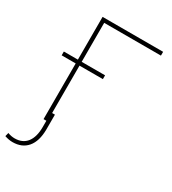

<svg xmlns="http://www.w3.org/2000/svg" viewBox="-272 -827 1038 1156"><g transform="rotate(30 247.0 -249.0)"><path d="M515.1 -710.9C515.1 -710.9 94.2 -710.9 94.2 -710.9C94.2 -710.9 94.2 0 94.2 0C94.2 0 120.6 0 120.6 0C120.6 0 120.6 -684.6 120.6 -684.6C120.6 -684.6 515.1 -684.6 515.1 -684.6C515.1 -684.6 515.1 -710.9 515.1 -710.9ZM283.2 -413.6C283.2 -413.6 -3.4 -413.6 -3.4 -413.6C-3.4 -413.6 -3.4 -387.2 -3.4 -387.2C-3.4 -387.2 283.2 -387.2 283.2 -387.2C283.2 -387.2 283.2 -413.6 283.2 -413.6ZM113.8 -57.6C113.8 -57.6 113.8 43.5 113.8 43.5C113.8 43.5 113.8 43.5 113.8 43.5C113.8 89.8 104 125 85 149.9C65.4 174.8 37.6 187.5 1 187.5C1 187.5 1 187.5 1 187.5C-14.6 187.5 -30.8 184.6 -47.4 178.2C-47.4 178.2 -53.7 203.6 -53.7 203.6C-53.7 203.6 -53.7 203.6 -53.7 203.6C-34.7 210 -16.6 213.4 1 213.4C1 213.4 1 213.4 1 213.4C44.4 213.4 78.6 199.2 103 170.4C127.4 141.6 139.6 100.1 140.1 45.9C140.1 45.9 140.1 -57.6 140.1 -57.6C140.1 -57.6 113.8 -57.6 113.8 -57.6Z"/></g></svg>

Font: WOX
Style: Regular
Weight: 500
Designer: Google
Foundry: ""
Version: ""